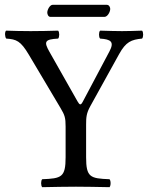

<svg xmlns="http://www.w3.org/2000/svg" viewBox="-20 -774 615 796"><path d="M413 -704C426 -704 437 -725 437 -737C437 -743 433 -754 423 -754H198C187 -754 176 -734 176 -722C176 -715 180 -704 189 -704ZM337 -122V-257.7C337 -287.5 338.1 -304.4 354.5 -334L474 -550C502 -600.7 524.3 -609.7 569 -614C575 -620 575 -641 569 -647C541 -646 509 -645 486 -645C463 -645 427 -646 395 -647C389 -641 389 -620 395 -614C439.3 -611 455.2 -601.4 433.8 -561L323 -352C315 -336.8 310.2 -338.1 301.2 -354L185.2 -558.8C161 -601.4 165 -611 221 -614C227 -620 227 -641 221 -647C185 -646 147 -645 107 -645C68 -645 35 -646 5 -647C-1 -641 0 -620 6 -614C48 -611 65.2 -605.1 99.7 -547L231 -326C248.5 -296.5 252 -286 252 -249V-122C252 -39 235 -34 155 -31C149 -25 149 -4 155 2C204 1 256.4 0 295 0C333.7 0 384 1 434 2C440 -4 440 -25 434 -31C354 -34 337 -39 337 -122Z"/></svg>

Font: Libertinus Serif
Style: Regular
Weight: 400
Designer: Philipp H. Poll
Foundry: Khaled Hosny
Version: Version 6.2